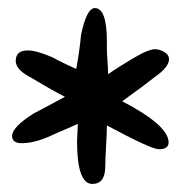

<svg xmlns="http://www.w3.org/2000/svg" viewBox="-20 -642 479 476"><path d="M209 -186Q171 -186 171 -292L173 -335Q156 -327 139 -320Q122 -313 105 -305Q65 -287 34 -287Q10 -287 10 -305Q10 -327 64 -361Q66 -362 85 -372Q104 -382 141 -402Q125 -410 100.5 -424Q76 -438 44 -457Q19 -473 19 -491Q19 -517 49 -517Q70 -517 110 -500Q124 -492 139 -485Q154 -478 169 -471Q177 -514 181 -556Q195 -622 215 -622Q245 -622 245 -539Q245 -531 245 -521Q245 -511 246 -498Q247 -484 247.5 -474Q248 -464 248 -458Q262 -468 276.5 -477Q291 -486 306 -495Q347 -520 364 -520Q376 -520 387.5 -513Q399 -506 399 -495Q399 -476 365 -452Q351 -441 331 -426Q311 -411 283 -391Q398 -331 398 -289Q398 -272 374 -272Q355 -272 245 -331Q245 -323 244.5 -310.5Q244 -298 243 -281Q242 -264 241.5 -251Q241 -238 241 -230Q241 -186 209 -186Z"/></svg>

Font: Dongol
Style: Regular
Weight: 400
Designer: Abdo Mohamed and Ibrahim Hamdi
Foundry: Protype Foundry
Version: Version 1.000;hotconv 1.0.109;makeotfexe 2.5.65596